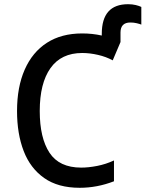

<svg xmlns="http://www.w3.org/2000/svg" viewBox="-20 -883 692 913"><path d="M359 10Q256 10 190 -36.5Q124 -83 92.5 -165Q61 -247 61 -355Q61 -469 97.5 -552Q134 -635 203 -679.5Q272 -724 371 -724Q419 -724 464 -714V-722Q464 -863 589 -863Q609 -863 625.5 -859Q642 -855 652 -850V-766Q645 -769 630.5 -772.5Q616 -776 600 -776Q553 -776 553 -728V-683L516 -596Q485 -613 446 -622Q407 -631 371 -631Q271 -631 220 -559Q169 -487 169 -355Q169 -227 215.5 -156.5Q262 -86 366 -86Q401 -86 442 -94Q483 -102 522 -120V-21Q442 10 359 10Z"/></svg>

Font: Noto Sans Mono Medium
Style: Regular
Weight: 500
Designer: Monotype Design Team
Foundry: Monotype Imaging Inc.
Version: Version 2.014